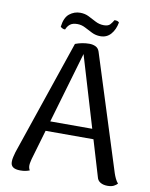

<svg xmlns="http://www.w3.org/2000/svg" viewBox="-94 -928 790 1008"><g transform="rotate(10 301.0 -424.0)"><path d="M327 -707Q345 -707 360 -700Q375 -693 381 -675L576 -60Q580 -48 586.5 -34Q593 -20 602 -10Q595 -2 582.5 4.5Q570 11 549 11Q527 11 511.5 2Q496 -7 492 -25L299 -671L312 -670L133 -58Q131 -49 129 -40Q127 -31 127 -23Q127 -15 129 -8.5Q131 -2 134 2Q124 6 112.5 8.5Q101 11 84 11Q58 11 45 1.5Q32 -8 33 -29Q33 -39 36 -52Q39 -65 43 -79L252 -693Q289 -707 327 -707ZM159 -270H479V-217H159ZM460 -844Q453 -805 431.5 -780.5Q410 -756 376 -756Q351 -756 330 -766.5Q309 -777 289 -787.5Q269 -798 247 -798Q222 -798 208.5 -787.5Q195 -777 188 -759Q182 -758 175 -761Q168 -764 163 -769Q169 -819 194.5 -839Q220 -859 251 -859Q277 -859 297.5 -848.5Q318 -838 339 -827Q360 -816 384 -816Q407 -816 417 -827Q427 -838 435 -852Q444 -852 449.5 -850.5Q455 -849 460 -844Z"/></g></svg>

Font: Arima Medium
Style: Regular
Weight: 500
Designer: Joana Correia and Natanael Gama
Foundry: NDISCOVER
Version: Version 1.101;gftools[0.9.23]